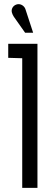

<svg xmlns="http://www.w3.org/2000/svg" viewBox="-20 -913 245 933"><path d="M105 -864Q102 -876 93.5 -883.5Q85 -891 74.5 -892.5Q64 -894 53 -888Q43 -882 39 -872Q35 -862 38 -851.5Q41 -841 47 -832L102 -754H141ZM20 -632 88 -630V0H162V-700H20Z"/></svg>

Font: Advent Pro Medium
Style: Regular
Weight: 500
Designer: VivaRado, Andreas Kalpakidis
Foundry: VivaRado, Andreas Kalpakidis
Version: Version 3.000